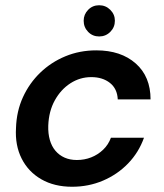

<svg xmlns="http://www.w3.org/2000/svg" viewBox="-20 -700 625 732"><path d="M255 12Q187 12 137.5 -16.5Q88 -45 62.5 -95.5Q37 -146 41 -212Q43 -276 67.5 -329.5Q92 -383 133.5 -423Q175 -463 229.5 -485.5Q284 -508 347 -508Q441 -508 497.5 -458Q554 -408 554 -321H429Q427 -362 399 -384Q371 -406 328 -406Q285 -406 248.5 -382.5Q212 -359 189 -317.5Q166 -276 164 -221Q163 -191 170 -166.5Q177 -142 191.5 -125Q206 -108 226.5 -99Q247 -90 273 -90Q302 -90 327.5 -100Q353 -110 373 -129Q393 -148 403 -175H529Q509 -119 468.5 -77Q428 -35 373 -11.5Q318 12 255 12ZM358 -561Q333 -561 316 -578.5Q299 -596 299 -621Q299 -645 316 -662.5Q333 -680 358 -680Q383 -680 400.5 -662.5Q418 -645 418 -621Q418 -596 400.5 -578.5Q383 -561 358 -561Z"/></svg>

Font: DM Sans 28pt SemiBold
Style: Italic
Weight: 600
Italic angle: -10°
Version: Version 4.004;gftools[0.9.30]